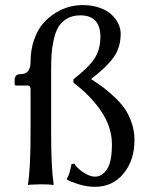

<svg xmlns="http://www.w3.org/2000/svg" viewBox="-20 -718 585 748"><path d="M350.1 9.8Q317.9 9.8 285.2 -0.5Q252.4 -10.7 241.2 -18.1L240.2 -21Q244.1 -27.8 247.1 -34.9Q250 -42 251.2 -46.6Q252.4 -51.3 254.9 -61.8Q257.3 -72.3 258.8 -79.1L270 -80.1Q279.3 -63.5 304.4 -46.6Q329.6 -29.8 350.1 -29.8Q377.4 -29.8 396.7 -58.3Q416 -86.9 416 -155.8Q416 -221.7 375.2 -283Q334.5 -344.2 266.1 -396V-409.2Q321.8 -452.1 346.4 -487.5Q371.1 -522.9 371.1 -574.2Q371.1 -658.2 293 -658.2Q262.7 -658.2 241.2 -645.5Q219.7 -632.8 208 -613.8Q196.3 -594.7 189.5 -564Q182.6 -533.2 180.9 -506.3Q179.2 -479.5 179.2 -441.9V-200.2Q179.2 -63.5 189 0L187 2.9Q173.3 0 139.2 0Q123.5 0 111.3 1Q98.6 1 94.2 2L89.8 2.9L88.9 0Q99.1 -63.5 99.1 -200.2V-369.1Q99.1 -377.9 96.4 -381.3Q93.8 -384.8 86.9 -384.8H43Q37.1 -384.8 37.1 -390.1V-409.2Q37.1 -416.5 42.7 -422.9Q48.3 -429.2 60.1 -429.2Q99.1 -429.2 99.1 -477.1Q99.1 -524.4 112.8 -563.2Q126.5 -602.1 147.7 -626.5Q168.9 -650.9 196.3 -667.7Q223.6 -684.6 250 -691.4Q276.4 -698.2 301.8 -698.2Q338.9 -698.2 368.4 -687.7Q397.9 -677.2 415.3 -660.4Q432.6 -643.6 441.4 -624.8Q450.2 -606 450.2 -586.9Q450.2 -533.2 422.6 -494.6Q395 -456.1 335.9 -411.1V-409.2Q363.8 -391.1 384.3 -375.7Q404.8 -360.4 429 -337.2Q453.1 -314 468.3 -291Q483.4 -268.1 493.7 -237.3Q503.9 -206.5 503.9 -172.9Q503.9 -93.3 461.2 -41.7Q418.5 9.8 350.1 9.8Z"/></svg>

Font: Linux Biolinum
Style: Regular
Weight: 400
Designer: Philipp H. Poll
Foundry: Philipp H. Poll
Version: Version 0.6.4